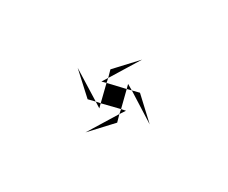

<svg xmlns="http://www.w3.org/2000/svg" viewBox="-57 -584 665 561"><g transform="rotate(30 275.5 -303.5)"><path d="M223 -322 238 -326 235 -341 294 -437 228 -366 235 -341ZM294 -355 298 -340 238 -326 253 -266 238 -263 257 -251 253 -266 313 -281 298 -340 313 -344ZM337 -350 313 -344 408 -284ZM143 -322 214 -257 238 -263ZM323 -241 316 -266 328 -284 313 -281 316 -266 257 -170Z"/></g></svg>

Font: Noto Sans Gunjala Gondi Semibold
Style: Regular
Weight: 400
Designer: Ek Type
Foundry: Ek Type
Version: Version 1.004